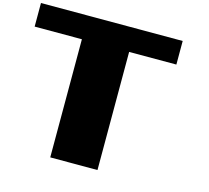

<svg xmlns="http://www.w3.org/2000/svg" viewBox="-156 -1385 1712 1570"><g transform="rotate(15 700.0 -600.0)"><path d="M399.9 0V-1000H0V-1199.7H1199.7V-1000H799.8V0Z"/></g></svg>

Font: 8-bit HUD
Style: Regular
Weight: 400
Designer: lSPl
Foundry: https://fontstruct.com
Version: Version 1.0